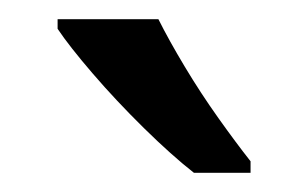

<svg xmlns="http://www.w3.org/2000/svg" viewBox="-20 -786 321 200"><path d="M145 -766Q156 -744 172.5 -716.5Q189 -689 207.5 -663Q226 -637 241 -618V-606H182Q159 -624 130 -652.5Q101 -681 76.5 -709.5Q52 -738 40 -756V-766Z"/></svg>

Font: Noto Serif Ottoman Siyaq
Style: Regular
Weight: 400
Designer: Sérgio Martins
Version: Version 1.005; ttfautohint (v1.8.4.7-5d5b)